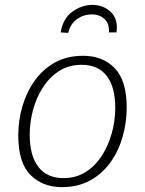

<svg xmlns="http://www.w3.org/2000/svg" viewBox="-20 -761 594 788"><path d="M321 -532Q402 -532 451 -481Q500 -430 500 -320Q500 -259 483.5 -200.5Q467 -142 433.5 -95Q400 -48 350 -20.5Q300 7 234 7Q155 7 105 -43Q55 -93 55 -205Q55 -267 72 -325Q89 -383 122.5 -430Q156 -477 205.5 -504.5Q255 -532 321 -532ZM315 -495Q262 -495 222.5 -469.5Q183 -444 156 -402Q129 -360 115.5 -309.5Q102 -259 102 -208Q102 -122 137.5 -76Q173 -30 241 -30Q292 -30 331.5 -55Q371 -80 398 -122Q425 -164 439 -215Q453 -266 453 -318Q453 -404 418 -449.5Q383 -495 315 -495ZM359 -741Q403 -741 434.5 -712Q466 -683 458 -628H427Q429 -666 408 -684Q387 -702 357 -702Q324 -702 296.5 -683Q269 -664 260 -626L229 -628Q238 -685 277 -713Q316 -741 359 -741Z"/></svg>

Font: Bitter Light
Style: Italic
Weight: 300
Italic angle: -9°
Designer: Sol Matas, and Bitter project Authors
Foundry: Sol Matas
Version: Version 2.001